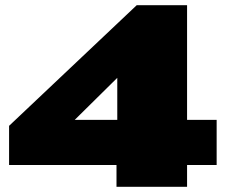

<svg xmlns="http://www.w3.org/2000/svg" viewBox="-20 -720 901 740"><path d="M15 -84V-235L507 -700H701V-258H815V-84H701V0H429V-84ZM268 -258H432V-420Z"/></svg>

Font: Georama Expanded Black
Style: Regular
Weight: 900
Width: 7
Designer: Jean-Baptiste Levee
Foundry: Production Type
Version: Version 1.000